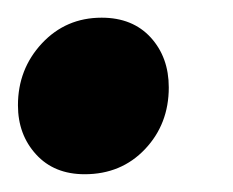

<svg xmlns="http://www.w3.org/2000/svg" viewBox="-24 -178 261 215"><path d="M70.8 17.1Q36.6 17.1 16.4 -5.1Q-3.9 -27.3 -3.9 -60.1Q-3.9 -100.6 22.9 -129.4Q49.8 -158.2 89.8 -158.2Q124.5 -158.2 144.8 -136Q165 -113.8 165 -80.1Q165 -39.1 138.4 -11Q111.8 17.1 70.8 17.1Z"/></svg>

Font: Fira Sans Compressed
Style: Bold Italic
Weight: 700
Width: 3
Italic angle: -8°
Designer: Carrois Corporate & Edenspiekermann AG
Foundry: Carrois Corporate GbR & Edenspiekermann AG
Version: Version 4.203;PS 004.203;hotconv 1.0.88;makeotf.lib2.5.64775